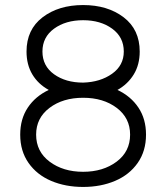

<svg xmlns="http://www.w3.org/2000/svg" viewBox="-20 -730 658 760"><path d="M85 -526Q85 -613 148.5 -661.5Q212 -710 309 -710Q406 -710 469.5 -661.5Q533 -613 533 -526Q533 -474 509.5 -435.5Q486 -397 445 -374Q498 -349 528 -304Q558 -259 558 -197Q558 -132 525 -85Q492 -38 435.5 -14Q379 10 309 10Q239 10 182.5 -14Q126 -38 93 -85Q60 -132 60 -197Q60 -259 90 -304Q120 -349 173 -374Q131 -397 108 -435.5Q85 -474 85 -526ZM470 -526Q470 -583 424 -616.5Q378 -650 309 -650Q240 -650 194 -616.5Q148 -583 148 -526Q148 -469 194 -436Q240 -403 309 -403Q377 -405 423.5 -438Q470 -471 470 -526ZM495 -197Q495 -263 442 -303Q389 -343 309 -343Q229 -343 176 -303Q123 -263 123 -197Q123 -130 176.5 -90Q230 -50 309 -50Q388 -50 441.5 -90Q495 -130 495 -197Z"/></svg>

Font: Rubik
Style: Regular
Weight: 300
Designer: Hubert & Fischer
Foundry: Hubert & Fischer
Version: Version 1.100